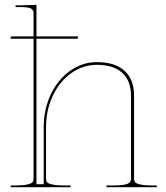

<svg xmlns="http://www.w3.org/2000/svg" viewBox="-20 -782 695 802"><path d="M306.2 -629.9 304.2 -620.1H132.3V-12.7H162.6V-251Q162.6 -324.2 191.7 -386.5Q220.7 -448.7 272 -485.6Q323.2 -522.5 384.8 -522.5Q460.4 -522.5 500.2 -486.3Q540 -450.2 540 -382.3V-35.2Q540 -26.4 544.2 -21Q548.3 -15.6 565.7 -11.5Q583 -7.3 615.2 -7.3H634.8V0H424.8V-7.3H452.6Q477.1 -7.3 492.9 -9.5Q508.8 -11.7 515.9 -15.9Q522.9 -20 525.1 -24.4Q527.3 -28.8 527.3 -35.2V-380.9Q527.3 -444.3 490.7 -477.8Q454.1 -511.2 384.8 -511.2Q326.7 -511.2 277.8 -476.6Q229 -441.9 200.7 -382.1Q172.4 -322.3 172.4 -251V-35.2Q172.4 -26.4 176.5 -21Q180.7 -15.6 198 -11.5Q215.3 -7.3 247.6 -7.3H274.9V0H24.9V-7.3H44.9Q77.1 -7.3 94.5 -11.5Q111.8 -15.6 116 -21Q120.1 -26.4 120.1 -35.2V-620.1H23.9L25.9 -629.9H120.1V-727.5Q120.1 -741.2 108.4 -746.8Q96.7 -752.4 67.4 -752.4H44.9V-759.8H67.4L132.3 -761.7V-629.9Z"/></svg>

Font: ZnikomitNo25
Style: Regular
Weight: 100
Designer: gluk
Foundry: gluk
Version: Version 0.56